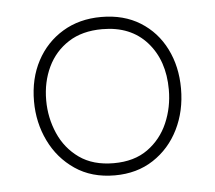

<svg xmlns="http://www.w3.org/2000/svg" viewBox="-38 -766 528 471"><g transform="rotate(-5 226.0 -530.0)"><path d="M227 -335Q170 -335 129.2 -362.8Q88.5 -390.5 66.8 -435.5Q45 -480.5 45 -533Q45 -589 68 -632.2Q91 -675.5 132 -700.2Q173 -725 227 -725Q282.5 -725 323 -699.8Q363.5 -674.5 385.2 -631Q407 -587.5 407 -533Q407 -478 384.8 -433Q362.5 -388 322 -361.5Q281.5 -335 227 -335ZM227 -365Q277.5 -365 310.8 -389Q344 -413 360.5 -451.2Q377 -489.5 377 -533Q377 -605 337 -650Q297 -695 227 -695Q177.5 -695 143.8 -673.2Q110 -651.5 92.5 -614.8Q75 -578 75 -533Q75 -490 91.8 -451.5Q108.5 -413 142.2 -389Q176 -365 227 -365Z"/></g></svg>

Font: Commissioner Thin Thin
Style: Regular
Weight: 250
Version: Version 1.000